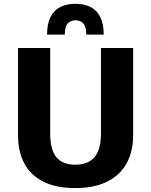

<svg xmlns="http://www.w3.org/2000/svg" viewBox="-20 -958 778 988"><path d="M367.2 9.8Q269 9.8 203.6 -22.9Q138.2 -55.7 105.5 -116.5Q72.8 -177.2 72.8 -261.2V-710.9H238.3V-270.5Q238.3 -187 270.3 -148.7Q302.2 -110.4 367.2 -110.4Q433.1 -110.4 466.3 -149.2Q499.5 -188 499.5 -271V-710.9H665V-260.7Q665 -177.7 631.3 -117.2Q597.7 -56.6 531.5 -23.4Q465.3 9.8 367.2 9.8ZM222.2 -779.8Q222.2 -835 239.7 -870.1Q257.3 -905.3 290.3 -921.9Q323.2 -938.5 368.2 -938.5Q413.1 -938.5 445.8 -921.9Q478.5 -905.3 496.1 -870.1Q513.7 -835 513.7 -779.8H423.8Q423.8 -808.1 416.5 -824.2Q409.2 -840.3 396.7 -846.9Q384.3 -853.5 368.2 -853.5Q344.7 -853.5 329.1 -837.9Q313.5 -822.3 313.5 -779.8Z"/></svg>

Font: Comme
Style: Bold
Weight: 700
Version: Version 1.000;gftools[0.9.27]